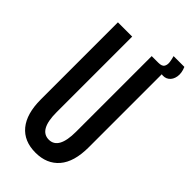

<svg xmlns="http://www.w3.org/2000/svg" viewBox="-233 -787 856 856"><g transform="rotate(45 195.5 -359.0)"><path d="M183 11Q110 11 71 -36.5Q32 -84 32 -174V-660H122V-183Q122 -72 184 -72Q245 -72 245 -183V-660H334V-174Q334 -82 294 -35.5Q254 11 183 11ZM330 -635 285 -645 287 -660Q310 -660 316.5 -671.5Q323 -683 320.5 -699.5Q318 -716 314 -729H382Q394 -701 390 -677.5Q386 -654 370 -642Q354 -630 330 -635Z"/></g></svg>

Font: Bricolage Grotesque 96pt Condensed
Style: Regular
Weight: 400
Width: 3
Designer: Mathieu Triay
Foundry: Atelier Triay
Version: Version 1.001; ttfautohint (v1.8.4.7-5d5b);gftools[0.9.33.de